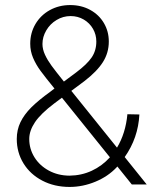

<svg xmlns="http://www.w3.org/2000/svg" viewBox="-20 -736 613 766"><path d="M46.9 -181.6Q46.9 -217.8 61.5 -248.3Q76.2 -278.8 104.7 -307.4Q133.3 -335.9 180.7 -370.1L197.3 -382.8Q160.2 -428.2 141.6 -453.6Q123 -479 111.8 -505.6Q100.6 -532.2 100.6 -561.5Q100.6 -604.5 121.3 -639.9Q142.1 -675.3 178.7 -695.6Q215.3 -715.8 259.8 -715.8Q304.7 -715.8 339.8 -696.5Q375 -677.2 394.5 -644Q414.1 -610.8 414.1 -570.3Q414.1 -525.4 390.6 -488.3Q367.2 -451.2 316.4 -412.1L264.6 -373.5L446.8 -147Q481 -203.6 488.3 -280.3L536.1 -279.3Q531.2 -185.5 477.5 -109.4L565.4 0H505.9L448.2 -71.8L445.3 -68.4Q410.6 -31.7 360.4 -11Q310.1 9.8 257.8 9.8Q196.8 9.8 148.7 -15.4Q100.6 -40.5 73.7 -84.2Q46.9 -127.9 46.9 -181.6ZM256.8 -35.2Q304.7 -35.6 345.9 -54.7Q387.2 -73.7 418.5 -108.4L227.1 -346.2L196.3 -323.2Q142.6 -282.7 119.6 -248.5Q96.7 -214.4 96.7 -181.6Q96.7 -142.1 117.4 -108.6Q138.2 -75.2 174.8 -55.4Q211.4 -35.6 256.8 -35.2ZM234.9 -410.6 284.2 -447.3Q327.1 -479.5 345.7 -506.8Q364.3 -534.2 364.3 -570.3Q364.3 -597.7 351.1 -620.8Q337.9 -644 314.2 -658Q290.5 -671.9 261.7 -671.9Q231.4 -671.9 205.6 -656.2Q179.7 -640.6 164.6 -614.7Q149.4 -588.9 149.4 -560.5Q149.4 -539.6 159.4 -517.8Q169.4 -496.1 185.5 -474.1Q201.7 -452.1 234.9 -410.6Z"/></svg>

Font: Pretendard Std ExtraLight
Style: Regular
Weight: 200
Designer: Base glyphs from Inter by Rasmus Andersson; Hangeul glyphs from Noto Sans CJK(Source Han Sans) by Jang Soo-young and Kan
Foundry: Kil Hyung-jin
Version: Version 1.309